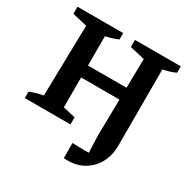

<svg xmlns="http://www.w3.org/2000/svg" viewBox="-190 -826 1172 1198"><g transform="rotate(30 396.5 -227.0)"><path d="M29 0V-46Q53 -56 76.5 -62.5Q100 -69 124 -74L135 -582L29 -607V-658H358V-612Q338 -603 315 -596Q292 -589 269 -584V-72L358 -51V0ZM201 -287V-373H617V-287ZM458 204Q451 204 443 204Q435 204 427 203V94Q448 95 467.5 95.5Q487 96 508 96Q528 96 548 95.5Q568 95 588 94L548 118Q544 79 543.5 43.5Q543 8 541 -23L550 -582L443 -607V-658H773V-612Q754 -603 732 -596Q710 -589 683 -584V-34Q683 18 666.5 61.5Q650 105 619.5 137Q589 169 548 186.5Q507 204 458 204Z"/></g></svg>

Font: Piazzolla 24pt
Style: Bold
Weight: 700
Designer: Juan Pablo del Peral
Foundry: Huerta Tipografica
Version: Version 2.005